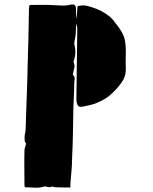

<svg xmlns="http://www.w3.org/2000/svg" viewBox="-20 -823 709 887"><path d="M334 -350Q333 -356 333 -361.5Q333 -367 333 -373Q334 -453 335 -531.5Q336 -610 337 -689Q337 -701 331 -713Q331 -702 331 -690.5Q331 -679 330 -668Q329 -658 327.5 -649Q326 -640 324 -631Q324 -627 323.5 -623.5Q323 -620 324 -616Q333 -582 323 -549Q322 -545 320.5 -541.5Q319 -538 320 -535Q326 -523 323.5 -510.5Q321 -498 318 -486Q316 -479 317 -477Q326 -469 325 -458.5Q324 -448 323 -438Q323 -411 321.5 -383.5Q320 -356 319 -328Q318 -270 317 -210Q316 -150 313 -91Q313 -67 311 -43Q309 -19 307 4Q306 13 305.5 22.5Q305 32 305 43Q286 43 269 43Q252 43 235 42Q231 42 227 40Q223 38 216 40Q212 43 204 41Q196 39 186 38Q166 45 142.5 44Q119 43 95 42Q94 39 93.5 36.5Q93 34 93 33Q93 -7 92.5 -47Q92 -87 93 -127Q93 -134 95.5 -142Q98 -150 101 -160Q95 -165 94 -174.5Q93 -184 94 -197Q99 -217 99 -237.5Q99 -258 100 -278Q102 -342 104.5 -406Q107 -470 108 -534Q109 -559 109.5 -583.5Q110 -608 111 -633Q112 -671 112.5 -710Q113 -749 114 -787Q114 -789 115 -792Q116 -795 117 -800Q141 -800 165 -800.5Q189 -801 213 -800Q237 -799 261 -797.5Q285 -796 309 -802Q330 -806 331 -783Q331 -772 331.5 -759.5Q332 -747 334 -735Q335 -750 336 -765Q337 -780 338 -794Q361 -801 382 -796Q403 -791 423 -783Q437 -778 451.5 -770Q466 -762 479 -752Q496 -741 512 -718Q522 -706 531 -693Q540 -680 547 -666Q553 -655 556 -641.5Q559 -628 560 -616Q562 -591 561 -566Q560 -541 561 -515Q564 -478 547 -450.5Q530 -423 506 -400Q488 -381 466.5 -367.5Q445 -354 421 -345Q407 -340 391 -336.5Q375 -333 360 -330Q347 -328 342 -333Q337 -338 334 -350Z"/></svg>

Font: Palette Mosaic
Style: Regular
Weight: 400
Designer: Shibuyafont
Version: Version 1.001